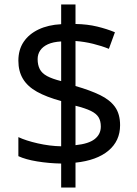

<svg xmlns="http://www.w3.org/2000/svg" viewBox="-20 -779 612 857"><path d="M253 -49Q198 -50 146 -58.5Q94 -67 62 -82V-167Q96 -151 149 -139Q202 -127 253 -126V-328Q187 -346 145 -369.5Q103 -393 82.5 -427Q62 -461 62 -508Q62 -557 85.5 -592Q109 -627 152 -647.5Q195 -668 253 -671V-759H317V-672Q370 -671 413.5 -660.5Q457 -650 493 -635L466 -561Q434 -574 395.5 -583.5Q357 -593 317 -596V-395Q383 -376 427 -354.5Q471 -333 493.5 -301.5Q516 -270 516 -220Q516 -150 464 -106.5Q412 -63 317 -53V58H253ZM317 -131Q376 -137 403 -158.5Q430 -180 430 -214Q430 -239 420 -255.5Q410 -272 385.5 -284Q361 -296 317 -307ZM253 -594Q217 -592 194 -581.5Q171 -571 159.5 -554Q148 -537 148 -515Q148 -489 157.5 -470.5Q167 -452 190 -439.5Q213 -427 253 -417Z"/></svg>

Font: ukannada15
Style: Book
Weight: 400
Designer: Jelle Bosma - Monotype Design Team
Foundry: Monotype Imaging Inc.
Version: Version 2.003